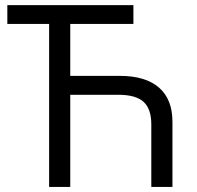

<svg xmlns="http://www.w3.org/2000/svg" viewBox="-20 -734 774 754"><path d="M255.9 -436H451.2Q551.3 -436 604.2 -390.1Q657.2 -344.2 657.2 -255.9V0H574.2V-245.1Q574.2 -306.6 543.7 -334.2Q513.2 -361.8 444.8 -361.8H255.9V0H172.9V-640.1H8.8V-713.9H503.9V-640.1H255.9Z"/></svg>

Font: OpenSans-Regular
Style: Regular
Weight: 400
Foundry: Ascender Corporation
Version: Version 1.10